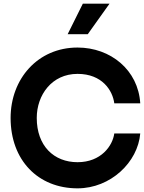

<svg xmlns="http://www.w3.org/2000/svg" viewBox="-20 -1020 787 1050"><path d="M433 -1000 350 -833H460L579 -1000ZM404 10C585 10 734 -133 747 -290H605C596 -223 533 -133 404 -133C275 -133 181 -222 181 -375C181 -500 263 -616 404 -616C539 -616 596 -525 605 -455H747C736 -637 585 -760 404 -760C186 -760 38 -588 38 -375C38 -144 188 10 404 10Z"/></svg>

Font: Oakes Bold
Style: Regular
Weight: 700
Designer: Samuel Oakes
Foundry: Samuel Oakes
Version: Version 1.003;PS 001.003;hotconv 1.0.88;makeotf.lib2.5.64775